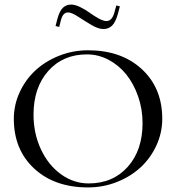

<svg xmlns="http://www.w3.org/2000/svg" viewBox="-20 -819 777 847"><path d="M501 -761.2Q490.2 -721.2 474.6 -706.1Q459 -690.9 436 -690.9Q413.6 -690.9 382.8 -709.2Q352.1 -727.5 324 -745.8Q295.9 -764.2 279.8 -764.2Q257.8 -764.2 249 -731L241.2 -700.2L225.1 -704.1L232.9 -734.9Q242.7 -771 257.6 -784.9Q272.5 -798.8 293.9 -798.8Q311.5 -798.8 334.5 -787.4Q357.4 -775.9 376 -762.5Q394.5 -749 415.3 -737.5Q436 -726.1 449.7 -726.1Q474.6 -726.1 484.9 -765.1L493.2 -794.9L508.8 -791ZM368.2 7.8Q220.7 7.8 130.9 -75.4Q41 -158.7 41 -294.9Q41 -356.4 66.9 -412.4Q92.8 -468.3 136.7 -508.8Q180.7 -549.3 241.2 -573.2Q301.8 -597.2 368.2 -597.2Q515.6 -597.2 605.7 -513.9Q695.8 -430.7 695.8 -294.9Q695.8 -233.4 669.9 -177.2Q644 -121.1 600.1 -80.6Q556.2 -40 495.6 -16.1Q435.1 7.8 368.2 7.8ZM371.1 -9.8Q478 -9.8 543.5 -83Q608.9 -156.2 608.9 -275.9Q608.9 -337.4 589.4 -393.6Q569.8 -449.7 537.1 -490.5Q504.4 -531.2 459 -555.2Q413.6 -579.1 363.8 -579.1Q257.8 -579.1 192.9 -505.9Q127.9 -432.6 127.9 -313Q127.9 -230.5 160.4 -160.6Q192.9 -90.8 249 -50.3Q305.2 -9.8 371.1 -9.8Z"/></svg>

Font: FoglihtenNo07calt
Style: Regular
Weight: 500
Designer: gluk (gluksza@wp.pl)
Foundry: gluk (gluksza@wp.pl)
Version: Version 0.844